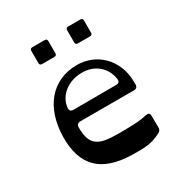

<svg xmlns="http://www.w3.org/2000/svg" viewBox="-180 -898 990 1045"><g transform="rotate(-30 315.0 -375.0)"><path d="M465 -359Q478 -359 483 -366.5Q488 -374 486 -386Q476 -443 435.5 -476.5Q395 -510 335 -510Q302 -510 274 -500.5Q246 -491 224.5 -474Q203 -457 189.5 -434Q176 -411 173 -384Q170 -358 196 -358ZM557 -310Q557 -285 533 -285H196Q172 -285 172 -260Q172 -216 181.5 -189.5Q191 -163 212 -148Q233 -133 266.5 -128Q300 -123 349 -123Q394 -123 441 -125Q488 -127 519 -135Q531 -138 539 -134.5Q547 -131 547 -117L548 -44Q548 -23 530 -16Q509 -5 489.5 1.5Q470 8 448.5 11Q427 14 402 14.5Q377 15 346 14Q204 10 137.5 -57.5Q71 -125 73 -257Q74 -324 92 -380Q110 -436 143.5 -476Q177 -516 225 -538Q273 -560 335 -560Q376 -560 416 -544.5Q456 -529 487.5 -498.5Q519 -468 538 -423Q557 -378 557 -319ZM382 -750Q382 -765 397 -765H473Q488 -765 488 -750V-674Q488 -659 473 -659H397Q382 -659 382 -674ZM157 -750Q157 -765 172 -765H249Q264 -765 264 -750V-674Q264 -659 249 -659H172Q157 -659 157 -674Z"/></g></svg>

Font: OpenDyslexic 3
Style: Regular
Weight: 400
Designer: Abelardo Gonzalez
Version: Version 1.000;PS 001.001;hotconv 1.0.56